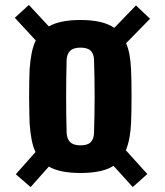

<svg xmlns="http://www.w3.org/2000/svg" viewBox="-20 -781 668 778"><path d="M104 -23 44 -75 124 -165Q113.5 -187 108 -216Q102.5 -245 100 -281Q99.5 -298 98.8 -326.8Q98 -355.5 98 -388.5Q98 -421.5 98.5 -451.5Q99 -481.5 100 -500Q102.5 -536 108.2 -565.2Q114 -594.5 125 -617L40 -709L97 -761L178 -674Q223 -700 306 -700Q398 -700 443 -668L531 -759L588 -705L491 -606Q500 -585 504.8 -558.8Q509.5 -532.5 511 -500Q512 -483 512.5 -454Q513 -425 513 -392Q513 -359 512.5 -329.5Q512 -300 511 -281Q509.5 -248 504.2 -221Q499 -194 490 -172L577 -76L518 -23L440 -109Q395 -80 306 -80Q223 -80 178 -106ZM306 -192Q335.5 -192 348 -205.2Q360.5 -218.5 361 -243Q362 -277.5 362.8 -314.8Q363.5 -352 363.5 -390.5Q363.5 -429 362.8 -466.2Q362 -503.5 361 -538Q360.5 -562 348 -575Q335.5 -588 306 -588Q277.5 -588 264.2 -575Q251 -562 250 -538Q249 -503.5 248.5 -466Q248 -428.5 248 -390.2Q248 -352 248.5 -314.5Q249 -277 250 -243Q251 -218.5 264.2 -205.2Q277.5 -192 306 -192Z"/></svg>

Font: Big Shoulders Display Thin Black
Style: Regular
Weight: 900
Version: Version 2.002